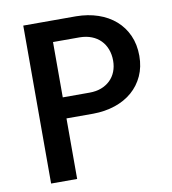

<svg xmlns="http://www.w3.org/2000/svg" viewBox="-80 -781 761 851"><g transform="rotate(-10 300.0 -355.5)"><path d="M198.7 -272.5V0H81.5V-710.9H319.3Q372.6 -710.4 417.7 -695.1Q462.9 -679.7 495.6 -651.1Q528.3 -622.6 546.6 -581.8Q564.9 -541 564.9 -489.7Q564.9 -439.9 546.6 -399.9Q528.3 -359.9 495.6 -331.5Q462.9 -303.2 417.7 -288.1Q372.6 -272.9 319.3 -272.5ZM198.7 -367.2H319.3Q349.1 -367.2 372.6 -376.2Q396 -385.3 412.6 -401.4Q429.2 -417.5 438 -439.9Q446.8 -462.4 446.8 -488.8Q446.8 -516.6 438 -540Q429.2 -563.5 412.6 -580.3Q396 -597.2 372.6 -606.4Q349.1 -615.7 319.3 -616.2H198.7Z"/></g></svg>

Font: Roboto Mono
Style: Regular
Weight: 500
Designer: Google
Version: Version 2.000986; 2015; ttfautohint (v1.3)